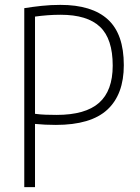

<svg xmlns="http://www.w3.org/2000/svg" viewBox="-20 -767 572 787"><path d="M79.5 0V-733.5Q113 -739 150.5 -743Q188 -747 227.5 -747Q357 -747 422.2 -687.2Q487.5 -627.5 487.5 -500Q487.5 -380 420 -317.5Q352.5 -255 209 -255Q186.5 -255 165.5 -256Q144.5 -257 123.5 -259V0ZM212 -296Q330 -296 386 -345.5Q442 -395 442 -498Q442 -608 389.8 -657.2Q337.5 -706.5 228.5 -706.5Q201 -706.5 175 -704.5Q149 -702.5 123.5 -699V-300.5Q145.5 -297.5 167.2 -296.8Q189 -296 212 -296Z"/></svg>

Font: Encode Sans Cnd XLt
Style: Regular
Weight: 200
Width: 3
Designer: Multiple Designers
Foundry: Impallari Type
Version: Version 3.002; ttfautohint (v1.8.3) -l 8 -r 50 -G 200 -x 14 